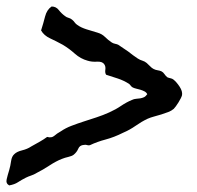

<svg xmlns="http://www.w3.org/2000/svg" viewBox="-35 -642 602 588"><path d="M-6.8 -74.2Q-17.6 -80.1 -14.6 -92.8Q-11.7 -105.5 -6.8 -121.1Q-2.9 -134.8 -1 -148.9Q1 -163.1 8.8 -169.9Q16.6 -177.7 32.7 -181.6Q48.8 -185.5 60.5 -193.4Q76.2 -202.1 87.4 -208.5Q98.6 -214.8 109.4 -222.7Q123 -218.8 131.3 -226.1Q139.6 -233.4 150.4 -239.3Q166 -250 184.1 -256.8Q202.1 -263.7 221.7 -270Q241.2 -276.4 260.7 -282.7Q280.3 -289.1 299.8 -297.9Q319.3 -306.6 335.9 -317.9Q352.5 -329.1 369.1 -335.9Q375 -338.9 381.8 -339.4Q388.7 -339.8 394.5 -340.8Q400.4 -341.8 405.8 -344.2Q411.1 -346.7 416 -353.5Q413.1 -359.4 407.2 -362.3Q401.4 -365.2 395 -367.2Q388.7 -369.1 381.8 -370.6Q375 -372.1 370.1 -375Q367.2 -377 364.7 -380.4Q362.3 -383.8 359.4 -385.7Q343.8 -395.5 326.2 -401.4Q308.6 -407.2 290 -413.1Q286.1 -418.9 287.6 -428.7Q289.1 -438.5 284.2 -445.3Q278.3 -454.1 262.2 -453.1Q246.1 -452.1 233.4 -456.1Q211.9 -461.9 194.3 -477.5Q176.8 -493.2 157.2 -504.9Q137.7 -515.6 118.7 -524.4Q99.6 -533.2 90.8 -548.8Q97.7 -570.3 103 -591.3Q108.4 -612.3 123 -622.1Q136.7 -622.1 145 -611.3Q153.3 -600.6 164.1 -592.8Q168.9 -588.9 174.8 -587.4Q180.7 -585.9 185.5 -582Q190.4 -578.1 193.8 -573.2Q197.3 -568.4 202.1 -565.4Q212.9 -557.6 230 -552.2Q247.1 -546.9 263.7 -542Q277.3 -538.1 286.6 -528.8Q295.9 -519.5 307.6 -511.7Q312.5 -508.8 317.9 -507.8Q323.2 -506.8 327.1 -504.9Q335 -500 342.3 -494.6Q349.6 -489.3 357.4 -484.4Q365.2 -478.5 372.1 -473.1Q378.9 -467.8 386.7 -462.9Q394.5 -458 401.4 -456.1Q408.2 -454.1 414.1 -449.2Q419.9 -444.3 424.8 -439Q429.7 -433.6 435.5 -430.7Q441.4 -427.7 447.8 -426.8Q454.1 -425.8 459 -423.8Q464.8 -420.9 468.3 -415.5Q471.7 -410.2 477.5 -405.3Q482.4 -403.3 487.3 -402.3Q492.2 -401.4 496.1 -398.4Q505.9 -390.6 515.1 -376.5Q524.4 -362.3 522.5 -350.6Q520.5 -342.8 511.7 -328.6Q502.9 -314.5 497.1 -308.6Q490.2 -302.7 480 -298.8Q469.7 -294.9 459 -291.5Q448.2 -288.1 437 -285.2Q425.8 -282.2 417 -278.3Q398.4 -269.5 380.4 -256.8Q362.3 -244.1 341.8 -235.4Q314.5 -221.7 288.6 -214.8Q262.7 -208 240.2 -197.3Q234.4 -196.3 231.4 -197.8Q228.5 -199.2 221.7 -198.2Q209 -197.3 204.6 -186.5Q200.2 -175.8 190.4 -168Q185.5 -164.1 174.8 -161.6Q164.1 -159.2 154.3 -155.3Q136.7 -148.4 116.7 -135.3Q96.7 -122.1 77.1 -112.3Q69.3 -107.4 60.5 -104.5Q51.8 -101.6 43.9 -97.7Q30.3 -90.8 20 -84Q9.8 -77.1 -6.8 -74.2Z"/></svg>

Font: Trade Winds
Style: Regular
Weight: 400
Designer: Squid
Foundry: Font Diner, Inc DBA Sideshow
Version: Version 1.000